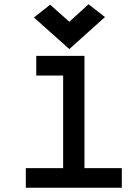

<svg xmlns="http://www.w3.org/2000/svg" viewBox="-20 -880 640 900"><path d="M276 0V-589L339 -526H150V-618H376V0ZM101 0V-92H551V0ZM305 -650 139 -798 215 -858 305 -778 395 -860 472 -800Z"/></svg>

Font: Victor Mono Thin
Style: Regular
Weight: 100
Monospace: yes
Designer: Rune Bjørnerås
Version: Version 1.561;gftools[0.9.30]